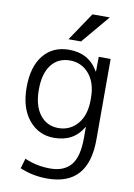

<svg xmlns="http://www.w3.org/2000/svg" viewBox="-105 -822 781 1118"><g transform="rotate(10 286.0 -263.5)"><path d="M252 -530.3Q369.1 -530.3 424.8 -432.6H426.8L427.7 -519.5H498V-43Q498 230.5 254.9 230.5Q168 230.5 92.8 198.2L110.4 138.7Q180.7 169.9 261.7 169.9Q342.8 169.9 383.8 121.1Q424.8 72.3 424.8 -40V-103.5H422.9Q369.1 -9.8 252 -9.8Q161.1 -9.8 103 -80.1Q44.9 -150.4 44.9 -272.5Q44.9 -394.5 100.1 -462.4Q155.3 -530.3 252 -530.3ZM424.8 -264.6V-275.4Q424.8 -365.2 380.4 -417.5Q335.9 -469.7 266.6 -469.7Q197.3 -469.7 157.2 -418Q117.2 -366.2 117.2 -271.5Q117.2 -176.8 158.2 -123.5Q199.2 -70.3 267.6 -70.3Q335.9 -70.3 380.4 -122.1Q424.8 -173.8 424.8 -264.6ZM236.3 -589.8 348.6 -756.8H451.2L310.5 -589.8Z"/></g></svg>

Font: GenEi M Gothic v2 Regular
Style: Regular
Weight: 400
Version: Version 2.0